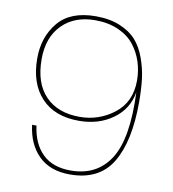

<svg xmlns="http://www.w3.org/2000/svg" viewBox="-81 -782 776 861"><g transform="rotate(10 307.0 -351.5)"><path d="M89 -182H109Q120 -100 166.5 -55Q213 -10 294 -10Q414 -10 473.5 -103.5Q533 -197 524 -407Q511 -329 446.5 -282.5Q382 -236 292 -236Q181 -236 120.5 -301Q60 -366 60 -480Q60 -577 115.5 -644Q171 -711 287 -711Q350 -711 397 -691.5Q444 -672 471.5 -641Q499 -610 516 -563Q533 -516 538.5 -469.5Q544 -423 544 -365Q544 -186 485.5 -89Q427 8 294 8Q204 8 152 -43Q100 -94 89 -182ZM292 -254Q380 -254 449 -307.5Q518 -361 518 -459Q518 -503 505 -543.5Q492 -584 465.5 -618Q439 -652 393 -672.5Q347 -693 287 -693Q193 -693 136.5 -636Q80 -579 80 -480Q80 -370 136.5 -312Q193 -254 292 -254Z"/></g></svg>

Font: SVN-Poppins Thin
Style: Regular
Weight: 100
Designer: Ninad Kale (Devanagari), Jonny Pinhorn (Latin)
Foundry: Indian Type Foundry
Version: Version 3.002 2017